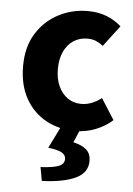

<svg xmlns="http://www.w3.org/2000/svg" viewBox="-53 -549 574 828"><g transform="rotate(5 233.5 -134.5)"><path d="M284.5 12Q213.7 12 157.4 -18.8Q101.2 -49.6 68.6 -107.6Q36 -165.7 36 -247.8Q36 -330.4 71.9 -388.4Q107.9 -446.5 166.9 -477.3Q225.9 -508 294.3 -508Q340.2 -508 376.5 -493.4Q412.8 -478.7 439.4 -454.7L370.4 -363.7Q356.6 -375.3 340.3 -382.4Q324 -389.4 302.5 -389.4Q268 -389.4 241.9 -372Q215.8 -354.6 201.1 -322.8Q186.4 -291.1 186.4 -247.8Q186.4 -205 201.2 -173.2Q216 -141.5 241.3 -124.1Q266.6 -106.6 299.4 -106.6Q323.9 -106.6 346.1 -115.7Q368.2 -124.7 387.1 -139.5L444.7 -48.9Q413.7 -20.9 371.8 -4.4Q329.9 12 284.5 12ZM159.7 239.1 148.8 180.1Q207.4 176.8 229.3 167Q251.3 157.2 251.3 136Q251.3 120.4 236.1 110.2Q220.9 99.9 174.9 93.9L223.2 -3.6H308.8L280.5 61.1Q318.2 69.7 337.7 86.9Q357.1 104 357.1 135.6Q357.1 186.7 305.2 211.2Q253.3 235.7 159.7 239.1Z"/></g></svg>

Font: Source Sans 3 VF
Style: Regular
Weight: 200
Designer: Paul D. Hunt
Foundry: Adobe
Version: Version 3.046;hotconv 1.0.118;makeotfexe 2.5.65603